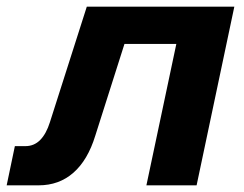

<svg xmlns="http://www.w3.org/2000/svg" viewBox="-31 -556 732 576"><path d="M-11 0 13.6 -117.6H45.2Q71.4 -117.6 89.6 -136.1Q107.8 -154.6 118.8 -189.6L229.4 -536H672L558.8 0H408.2L498 -424.2H342.4L254.8 -148.8Q232.4 -75.8 189.3 -37.9Q146.2 0 84.8 0Z"/></svg>

Font: Geist
Style: Italic
Weight: 400
Italic angle: -12°
Designer: Basement.studio, Andrés Briganti, Mateo Zaragoza
Foundry: Basement.studio, Vercel, Andrés Briganti, Guido Ferreyra, Mateo Zaragoza
Version: Version 1.500